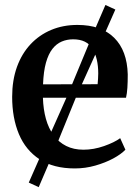

<svg xmlns="http://www.w3.org/2000/svg" viewBox="-20 -668 566 774"><path d="M281.5 11Q195.5 11 139.5 -25.8Q83.5 -62.5 56.2 -127.5Q29 -192.5 29 -277.5Q29 -344 48.2 -397.8Q67.5 -451.5 102.8 -489.2Q138 -527 186 -547.2Q234 -567.5 292 -567.5Q388 -567.5 440.2 -515.8Q492.5 -464 495 -368Q495 -337 493.5 -314Q492 -291 488 -274H153Q154.5 -227 165.2 -188.5Q176 -150 196.5 -122.2Q217 -94.5 247 -79.5Q277 -64.5 316.5 -64.5Q357.5 -64.5 399.5 -79.2Q441.5 -94 464.5 -111L485.5 -64.5Q468.5 -46.5 436.5 -29.2Q404.5 -12 364.2 -0.5Q324 11 281.5 11ZM153.5 -328 373.5 -328.5Q374.5 -338 375.2 -350Q376 -362 376 -372Q376 -433 353 -471.2Q330 -509.5 275 -509.5Q250 -509.5 228.8 -500.5Q207.5 -491.5 191.2 -470.8Q175 -450 165.2 -415Q155.5 -380 153.5 -328ZM136 86.5 96 68 151.5 -58 253.5 -287 359 -541.5 405 -648 445 -629.5 398 -523 286 -275 190.5 -40.5Z"/></svg>

Font: Merriweather 24pt SemiBold
Style: Regular
Weight: 600
Designer: Eben Sorkin
Foundry: Eben Sorkin
Version: Version 2.100